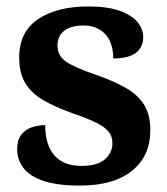

<svg xmlns="http://www.w3.org/2000/svg" viewBox="-20 -568 521 598"><path d="M229.1 10Q159.4 10 116.3 -4.3Q73.2 -18.6 53.3 -44.5Q33.4 -70.3 33.4 -103.5Q33.4 -131.7 46.1 -148.2Q58.9 -164.6 78.9 -171.5Q98.9 -178.3 120.8 -178.3Q120.8 -116.5 149.5 -83.9Q178.2 -51.3 233.4 -51.3Q283.5 -51.3 306.8 -71.9Q330.1 -92.5 330.1 -122Q330.1 -143.6 318.1 -158.1Q306.2 -172.7 279.7 -185.8Q253.2 -199 208.8 -214.2Q152 -234.3 114.4 -256.4Q76.9 -278.5 58.3 -309.9Q39.8 -341.3 39.8 -388.9Q39.8 -469.1 98.9 -508.5Q157.9 -547.9 255.1 -547.9Q315.3 -547.9 353 -534.2Q390.7 -520.6 408.4 -499Q426 -477.4 426 -453Q426 -420.8 403.2 -403.4Q380.3 -386 332.6 -386Q332.6 -435.5 307.5 -462Q282.4 -488.6 240.2 -488.6Q200.8 -488.6 179.9 -472.1Q159.1 -455.7 159.1 -426.5Q159.1 -394.3 185.3 -376.2Q211.5 -358 280.2 -334.5Q333.8 -315.9 371.4 -294.5Q409.1 -273.1 428.6 -242.1Q448.2 -211 448.2 -162.7Q448.2 -82.3 391.3 -36.2Q334.4 10 229.1 10Z"/></svg>

Font: Noto Serif Lao
Style: Regular
Weight: 400
Designer: Monotype Design Team
Foundry: Monotype Imaging Inc.
Version: Version 2.003